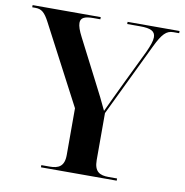

<svg xmlns="http://www.w3.org/2000/svg" viewBox="-82 -790 833 866"><g transform="rotate(10 334.5 -357.0)"><path d="M162 0H509V-10H470C430 -10 404 -22 404 -76V-291L565 -625C594 -685 613 -704 644 -704H671V-714H433V-704H493C540 -704 562 -694 562 -666C562 -649 554 -627 540 -596L464 -439C441 -392 418 -342 398 -300C381 -337 362 -375 337 -423L241 -610C227 -637 220 -657 220 -672C220 -696 239 -704 279 -704H310V-714H-2V-704H13C41 -704 56 -691 77 -651L267 -289V-75C267 -22 240 -10 200 -10H162Z"/></g></svg>

Font: Noto Serif Display SemiBold
Style: Regular
Weight: 600
Designer: Monotype Design Team
Foundry: Monotype Imaging Inc.
Version: Version 2.009